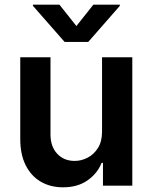

<svg xmlns="http://www.w3.org/2000/svg" viewBox="-20 -789 648 816"><path d="M413.7 -229.4V-545.5H542.3V0H417.6V-96.9H411.9Q393.5 -51.1 351.4 -22Q309.3 7.1 247.9 7.1Q194.2 7.1 153.2 -16.9Q112.2 -40.8 89.1 -86.8Q66.1 -132.8 66.1 -198.2V-545.5H194.6V-218Q194.6 -166.2 223 -135.7Q251.4 -105.1 297.6 -105.1Q326 -105.1 352.6 -119Q379.3 -132.8 396.5 -160.3Q413.7 -187.9 413.7 -229.4ZM232.6 -769.2 304.7 -678.3 376.8 -769.2H489.3V-764.2L355.1 -610.8H254.6L120 -764.2V-769.2Z"/></svg>

Font: InterMG SemiBold
Style: Regular
Weight: 600
Designer: Rasmus Andersson
Foundry: rsms
Version: Version 3.019;December 26, 2023;FontCreator 15.0.0.2955 64-b